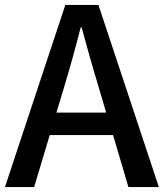

<svg xmlns="http://www.w3.org/2000/svg" viewBox="-20 -756 662 776"><path d="M208 -301 238 -400C262 -480 285 -561 306 -645H310C333 -562 355 -480 380 -400L409 -301ZM499 0H622L378 -736H244L0 0H118L181 -210H437Z"/></svg>

Font: Genne Gothic Medium
Style: Regular
Weight: 500
Designer: Ryoko NISHIZUKA (kana & ideographs); Paul D. Hunt (Latin, Greek & Cyrillic); Wenlong ZHANG (bopomofo); Sandoll Communica
Foundry: Adobe Systems Incorporated
Version: Version 1.004;PS 1.004;hotconv 16.6.51;makeotf.lib2.5.65220